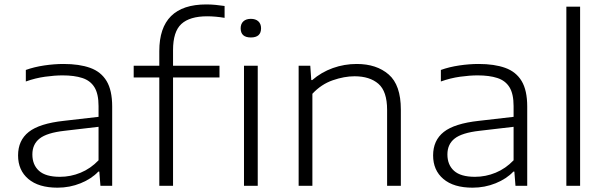

<svg xmlns="http://www.w3.org/2000/svg" viewBox="-20 -838 2728 866"><path d="M239.5 8.5Q154 8.5 107.8 -30.8Q61.5 -70 61.5 -137Q61.5 -205 109.8 -243Q158 -281 268 -293L424.5 -311V-359.5Q424.5 -414.5 406 -444.5Q387.5 -474.5 351.2 -486.2Q315 -498 262 -498Q227 -498 183.5 -492Q140 -486 96.5 -470.5V-522.5Q134 -536 179.5 -542.8Q225 -549.5 267 -549.5Q337.5 -549.5 386.5 -532Q435.5 -514.5 460.8 -472.5Q486 -430.5 486 -357.5V0H433L428 -64H423.5Q393 -31.5 343.8 -11.5Q294.5 8.5 239.5 8.5ZM126 -141.5Q126 -94.5 156 -67.5Q186 -40.5 250.5 -40.5Q298.5 -40.5 343.5 -59Q388.5 -77.5 424.5 -115V-266L270.5 -248Q191.5 -239 158.8 -213.2Q126 -187.5 126 -141.5Z M698.5 0V-488.5H583V-541.5H698.5V-607.5Q698.5 -818 910.5 -818Q931.5 -818 952.2 -816Q973 -814 993 -811V-757.5Q951.5 -764.5 914.5 -764.5Q836 -764.5 798.2 -730Q760.5 -695.5 760.5 -612V-541.5H970V-488.5H760.5V0Z M1080.5 0V-541.5H1142.5V0ZM1111.5 -669Q1065.5 -669 1065.5 -710.5Q1065.5 -730.5 1077.8 -741.8Q1090 -753 1111.5 -753Q1133 -753 1145.2 -741.8Q1157.5 -730.5 1157.5 -710.5Q1157.5 -669 1111.5 -669Z M1327 0V-541.5H1379.5L1384 -477H1388.5Q1429.5 -512.5 1481.2 -531Q1533 -549.5 1589 -549.5Q1678.5 -549.5 1733.2 -502Q1788 -454.5 1788 -343.5V0H1726V-342.5Q1726 -426 1686.8 -460Q1647.5 -494 1579 -494Q1533 -494 1481 -476Q1429 -458 1389 -415V0Z M2111.5 8.5Q2026 8.5 1979.8 -30.8Q1933.5 -70 1933.5 -137Q1933.5 -205 1981.8 -243Q2030 -281 2140 -293L2296.5 -311V-359.5Q2296.5 -414.5 2278 -444.5Q2259.5 -474.5 2223.2 -486.2Q2187 -498 2134 -498Q2099 -498 2055.5 -492Q2012 -486 1968.5 -470.5V-522.5Q2006 -536 2051.5 -542.8Q2097 -549.5 2139 -549.5Q2209.5 -549.5 2258.5 -532Q2307.5 -514.5 2332.8 -472.5Q2358 -430.5 2358 -357.5V0H2305L2300 -64H2295.5Q2265 -31.5 2215.8 -11.5Q2166.5 8.5 2111.5 8.5ZM1998 -141.5Q1998 -94.5 2028 -67.5Q2058 -40.5 2122.5 -40.5Q2170.5 -40.5 2215.5 -59Q2260.5 -77.5 2296.5 -115V-266L2142.5 -248Q2063.5 -239 2030.8 -213.2Q1998 -187.5 1998 -141.5Z M2534.5 0V-808H2596.5V0Z"/></svg>

Font: Encode Sans Expanded Expanded Light
Style: Regular
Weight: 300
Width: 7
Designer: Multiple Designers
Foundry: Impallari Type
Version: Version 3.000; ttfautohint (v1.8.3) -l 8 -r 50 -G 200 -x 14 